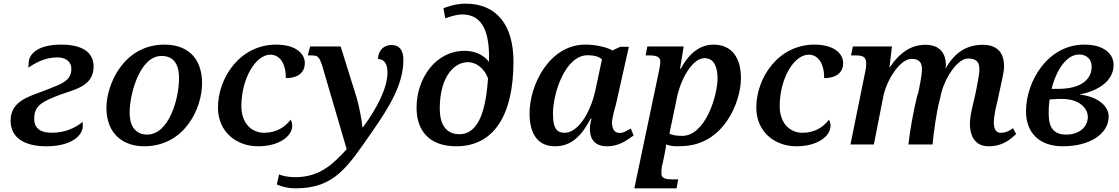

<svg xmlns="http://www.w3.org/2000/svg" viewBox="-20 -790 6117 1050"><path d="M433 -103C433 -116 429 -123 436 -127L437 -128C436 -128 437 -128 436 -127C393 -90 335 -64 264 -64C193 -64 167 -95 167 -140C167 -214 212 -234 303 -270C380 -299 492 -315 492 -426C492 -506 427 -546 315 -546C173 -546 137 -484 137 -447C137 -436 136 -426 134 -420C170 -443 223 -476 291 -476C354 -476 370 -441 370 -415C372 -349 316 -331 245 -303C155 -265 38 -247 38 -130C38 -38 111 10 234 10C365 10 433 -45 433 -103Z M768 10C990 10 1085 -198 1085 -334C1085 -485 993 -546 880 -546C653 -546 562 -324 562 -201C562 -51 661 10 768 10ZM785 -54C723 -54 689 -97 689 -175C689 -277 745 -484 863 -484C926 -484 959 -444 959 -363C959 -245 902 -54 785 -54Z M1391 10C1508 10 1578 -46 1578 -102C1578 -115 1575 -127 1569 -135C1539 -96 1493 -64 1425 -64C1352 -64 1300 -120 1300 -209C1300 -359 1377 -491 1459 -491C1518 -491 1545 -428 1543 -363C1617 -363 1647 -399 1647 -445C1647 -498 1596 -546 1490 -546C1292 -546 1172 -364 1172 -202C1172 -66 1276 10 1391 10Z M1596 240C1808 240 1880 125 2011 -64C2113 -209 2186 -332 2186 -463C2186 -518 2162 -544 2121 -544C2083 -544 2049 -519 2047 -467C2068 -467 2099 -457 2099 -393C2099 -311 2043 -199 1965 -94H1962C1959 -133 1942 -218 1930 -257L1843 -536H1676L1663 -487H1677C1717 -487 1724 -484 1741 -434L1876 26C1807 101 1733 179 1594 179C1552 179 1520 170 1506 164L1494 219C1522 232 1560 240 1596 240Z M2475 10C2677 10 2788 -154 2788 -454C2788 -650 2698 -770 2527 -770C2476 -770 2433 -756 2405 -745L2415 -690C2441 -699 2477 -711 2508 -711C2626 -711 2659 -601 2654 -452C2625 -489 2579 -512 2520 -512C2363 -512 2258 -362 2258 -201C2258 -75 2328 10 2475 10ZM2492 -56C2443 -56 2385 -82 2385 -196C2385 -374 2466 -450 2539 -450C2582 -450 2628 -419 2649 -361C2638 -208 2606 -56 2492 -56Z M3015 10C3103 10 3160 -45 3210 -141H3215C3209 -120 3206 -104 3206 -84C3206 -20 3242 10 3299 10C3372 10 3412 -28 3445 -49L3430 -87C3406 -75 3392 -63 3368 -63C3341 -63 3327 -83 3327 -121C3327 -143 3344 -205 3348 -217L3419 -534H3372L3329 -514C3296 -534 3233 -546 3181 -546C2985 -546 2876 -327 2876 -170C2876 -54 2924 10 3015 10ZM3070 -64C3032 -64 3004 -77 3004 -168C3004 -281 3071 -488 3194 -488C3223 -488 3256 -482 3272 -465L3236 -297C3207 -162 3135 -64 3070 -64Z M3449 240H3680L3689 191H3659C3616 191 3597 184 3597 159C3597 132 3599 120 3604 103L3616 45C3622 18 3623 -4 3623 0C3651 11 3678 11 3709 9C3936 5 4032 -230 4032 -363C4032 -484 3974 -546 3882 -546C3788 -546 3731 -468 3703 -414H3699L3719 -536H3520L3511 -487H3529C3572 -487 3591 -478 3591 -454C3591 -432 3586 -416 3583 -398ZM3711 -47C3673 -47 3649 -53 3641 -60L3682 -256C3703 -360 3768 -472 3832 -472C3891 -472 3904 -413 3904 -361C3904 -268 3838 -47 3711 -47Z M4335 10C4452 10 4522 -46 4522 -102C4522 -115 4519 -127 4513 -135C4483 -96 4437 -64 4369 -64C4296 -64 4244 -120 4244 -209C4244 -359 4321 -491 4403 -491C4462 -491 4489 -428 4487 -363C4561 -363 4591 -399 4591 -445C4591 -498 4540 -546 4434 -546C4236 -546 4116 -364 4116 -202C4116 -66 4220 10 4335 10Z M5537 -57 5520 -89C5487 -66 5472 -64 5451 -64C5422 -64 5415 -92 5415 -124C5415 -146 5423 -191 5432 -225L5450 -308C5459 -348 5471 -400 5471 -427C5471 -492 5442 -545 5355 -545C5271 -545 5203 -508 5150 -413C5152 -421 5153 -427 5153 -432C5153 -493 5125 -545 5041 -545C4968 -545 4905 -509 4845 -421H4844L4858 -536H4644L4634 -487H4660C4699 -487 4717 -478 4717 -445C4717 -424 4715 -415 4713 -404L4631 0H4759L4810 -260C4829 -356 4904 -468 4964 -468C5012 -468 5022 -443 5022 -410C5022 -381 5008 -311 5003 -288L4995 -262C4976 -188 4954 -63 4948 0H5080C5085 -64 5104 -190 5118 -239L5129 -286C5151 -370 5218 -471 5275 -470C5325 -470 5336 -445 5336 -409C5336 -377 5319 -305 5317 -289L5304 -232C5290 -177 5284 -137 5284 -114C5284 -50 5309 10 5387 10C5462 10 5502 -25 5537 -57Z M5793 10C5937 10 6043 -56 6043 -153C6043 -215 5975 -264 5883 -273C5973 -290 6070 -340 6070 -435C6070 -497 6015 -546 5910 -546C5708 -546 5591 -343 5591 -182C5591 -65 5662 10 5793 10ZM5731 -304C5743 -361 5794 -492 5882 -492C5924 -492 5950 -464 5950 -426C5950 -354 5890 -304 5766 -304ZM5811 -54C5741 -54 5715 -94 5715 -169C5715 -209 5717 -222 5720 -246C5752 -249 5783 -250 5809 -248C5892 -241 5929 -192 5929 -151C5929 -98 5885 -54 5811 -54Z"/></svg>

Font: Noto Serif Semi
Style: Italic
Weight: 600
Italic angle: -12°
Designer: Monotype Design Team
Foundry: Monotype Imaging Inc.
Version: Version 1.901